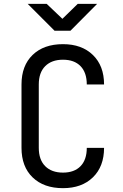

<svg xmlns="http://www.w3.org/2000/svg" viewBox="-20 -970 640 1000"><path d="M308 10Q208 10 150 -46Q92 -102 92 -200V-530Q92 -628 150 -684Q208 -740 308 -740Q406 -740 464 -683.5Q522 -627 522 -530H432Q432 -592 399.5 -625.5Q367 -659 308 -659Q249 -659 215.5 -625.5Q182 -592 182 -530V-200Q182 -138 215.5 -104.5Q249 -71 308 -71Q367 -71 399.5 -104.5Q432 -138 432 -200H522Q522 -103 464 -46.5Q406 10 308 10ZM264 -810 124 -950H223L305 -872L385 -950H486L347 -810Z"/></svg>

Font: JetBrains Mono NL
Style: Regular
Weight: 400
Monospace: yes
Designer: Philipp Nurullin, Konstantin Bulenkov
Foundry: JetBrains
Version: Version 2.305; ttfautohint (v1.8.4.7-5d5b)